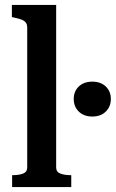

<svg xmlns="http://www.w3.org/2000/svg" viewBox="-20 -756 468 776"><path d="M207 -736V-79Q207 -61 224 -54.5Q241 -48 267 -48H268V0H29V-48H30Q57 -48 73.5 -54.5Q90 -61 90 -80V-644Q90 -657 84.5 -664.5Q79 -672 67.5 -676.5Q56 -681 37 -685L28 -687V-736ZM353 -285Q319 -285 298.5 -305Q278 -325 278 -356Q278 -387 298.5 -406.5Q319 -426 353 -426Q387 -426 407.5 -406.5Q428 -387 428 -356Q428 -325 407.5 -305Q387 -285 353 -285Z"/></svg>

Font: Roboto Serif 28pt Condensed Medium
Style: Regular
Weight: 500
Width: 3
Designer: Greg Gazdowicz
Foundry: Commercial Type
Version: Version 1.008